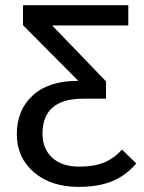

<svg xmlns="http://www.w3.org/2000/svg" viewBox="-20 -709 556 741"><path d="M451.2 -131.8 505.9 -78.1Q466.3 -31.7 413.3 -9.8Q360.4 12.2 283.2 12.2Q176.3 12.2 110.6 -44.4Q44.9 -101.1 44.9 -190.9Q44.9 -284.2 106.2 -340.6Q167.5 -397 280.8 -397H282.2L68.8 -611.8V-689H475.1V-610.8H181.2L389.2 -395V-328.1H300.8Q144 -328.1 144 -192.9Q144 -134.8 181.6 -100.3Q219.2 -65.9 286.1 -65.9Q342.3 -65.9 380.4 -81.3Q418.5 -96.7 451.2 -131.8Z"/></svg>

Font: FiraGO
Style: Regular
Weight: 400
Designer: bBox Type
Foundry: bBox Type GmbH
Version: Version 1.001;PS 001.001;hotconv 1.0.88;makeotf.lib2.5.64775